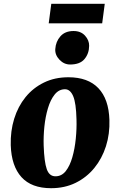

<svg xmlns="http://www.w3.org/2000/svg" viewBox="-20 -975 631 1009"><path d="M339.5 -569Q442 -569 496.8 -511.8Q551.5 -454.5 555 -345Q557.5 -271.5 536.8 -206.5Q516 -141.5 475.5 -92Q435 -42.5 377.5 -14.2Q320 14 248.5 14Q145.5 14 92.8 -44.2Q40 -102.5 36.5 -212Q34.5 -286 54.5 -350.8Q74.5 -415.5 114.2 -464.5Q154 -513.5 211 -541.2Q268 -569 339.5 -569ZM321.5 -506Q289.5 -506 267.2 -478.2Q245 -450.5 231.8 -405.8Q218.5 -361 213.2 -309.5Q208 -258 209.5 -210Q212.5 -123.5 225.8 -86Q239 -48.5 271.5 -48.5Q304 -48.5 325.8 -76.2Q347.5 -104 360.2 -148.8Q373 -193.5 378.2 -245.8Q383.5 -298 382 -347Q380 -433.5 364.5 -469.8Q349 -506 321.5 -506ZM348.5 -636Q316.5 -636 292.5 -661.2Q268.5 -686.5 270.5 -717Q273 -756.5 297.5 -784.2Q322 -812 366.5 -812Q405 -812 427 -787.5Q449 -763 448.5 -734Q448 -693.5 424.2 -664.8Q400.5 -636 348.5 -636ZM249.5 -955H530.5L517 -852.5H236Z"/></svg>

Font: Merriweather Black
Style: Italic
Weight: 900
Italic angle: -7.8°
Designer: Eben Sorkin
Foundry: Eben Sorkin
Version: Version 2.200;gftools[0.9.31]